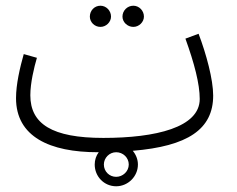

<svg xmlns="http://www.w3.org/2000/svg" viewBox="-20 -511 830 671"><path d="M446 -417C466 -417 483 -434 483 -453C483 -474 466 -491 446 -491C425 -491 408 -474 408 -453C408 -434 425 -417 446 -417ZM331 -417C351 -417 368 -434 368 -453C368 -474 351 -491 331 -491C310 -491 294 -474 294 -453C294 -434 310 -417 331 -417ZM322 21H325C316 33 311 48 311 64C311 106 344 140 386 140C427 140 462 106 462 64C462 46 455 29 444 16C636 0 725 -59 725 -177C725 -233 701 -322 674 -393L628 -376C659 -290 678 -218 678 -165C678 -66 525 -29 341 -29C162 -29 86 -78 86 -178C86 -221 99 -275 109 -309L63 -322C50 -276 36 -217 36 -168C36 -33 154 21 322 21ZM386 107C362 107 343 88 343 64C343 41 362 21 386 21C410 21 430 40 430 64C430 88 409 107 386 107Z"/></svg>

Font: Noto Sans Arabic UI Cn Lt
Style: Regular
Weight: 300
Width: 3
Designer: Monotype Design Team, Nadine Chahine and Nizar Qandah
Foundry: Monotype Imaging Inc.
Version: Version 2.010